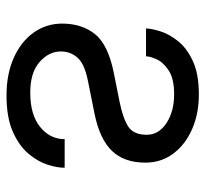

<svg xmlns="http://www.w3.org/2000/svg" viewBox="-40 -552 604 563"><g transform="rotate(90 261.5 -271.0)"><path d="M63.9 -397.7Q64.3 -413.4 72.1 -438.9Q79.9 -464.5 100.3 -490.6Q120.7 -516.7 158.7 -534.6Q196.7 -552.6 257.1 -552.6Q314.6 -552.6 359.9 -532.5Q405.2 -512.4 431.3 -477.1Q457.4 -441.8 457.4 -395.6Q457.4 -333.8 422.9 -297.8Q388.5 -261.7 312.5 -246.4L217.3 -227.3Q167.6 -217.3 149.5 -196.7Q131.4 -176.1 131.4 -147.7Q131.4 -112.6 162.5 -85.4Q193.5 -58.2 252.1 -58.2Q317.1 -58.2 352.8 -87.2Q388.5 -116.1 388.5 -159.1H472.3Q472.7 -138.8 463.8 -110.1Q454.9 -81.3 431.8 -53.6Q408.7 -25.9 367.2 -7.3Q325.6 11.4 260.7 11.4Q197.4 11.4 149.9 -9.9Q102.3 -31.2 76 -68.2Q49.7 -105.1 49.7 -152Q49.7 -209.2 80.4 -247.9Q111.2 -286.6 194.6 -303.3L279.8 -320.3Q328.5 -330.3 352.1 -345.9Q375.7 -361.5 375.7 -399.9Q375.7 -435 341.4 -457.6Q307.2 -480.1 257.1 -480.1Q210.9 -480.1 187 -464.1Q163 -448.2 154.3 -428.6Q145.6 -409.1 145.6 -397.7Z"/></g></svg>

Font: Inter Zeller
Style: Regular
Weight: 400
Designer: Rasmus Andersson; Joe Bland
Foundry: zeller
Version: Version 3.015;git-dec3a8cb1